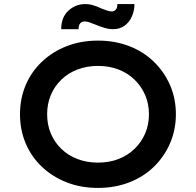

<svg xmlns="http://www.w3.org/2000/svg" viewBox="-20 -911 961 941"><path d="M460 10Q377 10 307.5 -17Q238 -44 186 -93Q134 -142 106 -208Q78 -274 78 -351Q78 -428 106 -494Q134 -560 186 -609Q238 -658 307.5 -685Q377 -712 460 -712Q543 -712 613 -685Q683 -658 734 -608.5Q785 -559 813.5 -493.5Q842 -428 842 -351Q842 -275 813.5 -209Q785 -143 734 -93.5Q683 -44 613 -17Q543 10 460 10ZM460 -114Q515 -114 560.5 -131.5Q606 -149 639.5 -181.5Q673 -214 691.5 -257Q710 -300 710 -351Q710 -402 691.5 -445Q673 -488 639.5 -520.5Q606 -553 560.5 -570.5Q515 -588 460 -588Q406 -588 360 -570.5Q314 -553 280.5 -520.5Q247 -488 229 -445Q211 -402 211 -351Q211 -300 229 -257Q247 -214 280.5 -181.5Q314 -149 360 -131.5Q406 -114 460 -114ZM535 -768Q513 -768 490.5 -775Q468 -782 446 -791Q429 -798 417 -802Q405 -806 395 -806Q381 -806 373 -796.5Q365 -787 365 -768H280Q280 -826 315 -858.5Q350 -891 398 -891Q418 -891 437.5 -885Q457 -879 478 -869Q493 -863 505.5 -859Q518 -855 527 -855Q541 -855 548.5 -865Q556 -875 555 -891H639Q639 -859 626.5 -830.5Q614 -802 590.5 -785Q567 -768 535 -768Z"/></svg>

Font: Lexend Exa Medium
Style: Regular
Weight: 500
Designer: Bonnie Shaver-Troup, Thomas Jockin
Foundry: Lexend
Version: Version 1.007